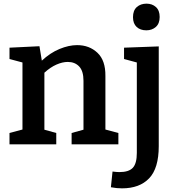

<svg xmlns="http://www.w3.org/2000/svg" viewBox="-20 -790 965 1051"><path d="M32 0V-62L103 -81V-448L32 -467V-529L196 -537L209 -458Q255 -501 306 -522Q357 -543 402 -543Q469 -543 513.5 -501Q558 -459 557 -374V-81L628 -62V0H372V-62L437 -80V-348Q437 -401 413.5 -426Q390 -451 351 -451Q322 -451 289 -436.5Q256 -422 223 -392V-80L288 -62V0ZM648 241Q633 241 618 239.5Q603 238 587 235L596 149Q619 152 634 152Q685 152 707 128.5Q729 105 729 47V-448L659 -467V-529L849 -536V10Q849 131 796.5 186Q744 241 648 241ZM781 -624Q748 -624 728 -642.5Q708 -661 708 -696Q708 -733 729 -751.5Q750 -770 782 -770Q813 -770 833.5 -751.5Q854 -733 854 -697Q854 -661 833 -642.5Q812 -624 781 -624Z"/></svg>

Font: Bitter SemiBold
Style: Regular
Weight: 600
Designer: Sol Matas, and Bitter project Authors
Foundry: Sol Matas
Version: Version 2.001